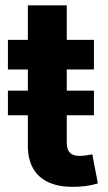

<svg xmlns="http://www.w3.org/2000/svg" viewBox="-20 -696 406 723"><path d="M231.4 -675.8V-159.8Q231.4 -142 236.5 -130.8Q241.7 -119.7 252.5 -114.3Q263.4 -109 281.1 -109Q289.4 -109 304.3 -111Q319.3 -112.9 327.6 -115.1L348.5 -5.3Q325.3 1.7 301.4 4.7Q277.5 7.6 253.8 7.6Q199.3 7.6 161.5 -10.1Q123.7 -27.9 104.3 -62.4Q84.9 -96.9 84.9 -146.9V-675.8ZM333.7 -434.3H9.8V-545.9H333.7ZM333.7 -261.9H9.8V-354.5H333.7Z"/></svg>

Font: Raveo Variable
Style: Regular
Weight: 400
Designer: Jakub Foglar, Rasmus Andersson (Inter)
Foundry: Jakubfoglar.com
Version: Version 1.000;Glyphs 3.2.3 (3260)